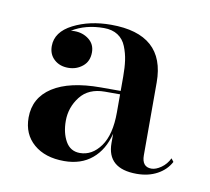

<svg xmlns="http://www.w3.org/2000/svg" viewBox="-46 -813 423 387"><g transform="rotate(10 166.0 -619.5)"><path d="M324.5 -512.5Q315.5 -495.5 297.5 -485.8Q279.5 -476 255.5 -476Q195 -476 195 -528.5V-547.5Q186.5 -513.5 164 -494.8Q141.5 -476 107 -476Q68 -476 44.8 -496Q21.5 -516 21.5 -550Q21.5 -590.5 56 -612.8Q90.5 -635 154.5 -635H195V-664.5Q195 -683 193 -697.2Q191 -711.5 185.5 -725.2Q180 -739 168.5 -746.5Q157 -754 140 -754Q102.5 -754 75 -737Q77.5 -737.5 82.5 -737.5Q99.5 -737.5 112 -727.8Q124.5 -718 124.5 -701.5Q124.5 -683 112 -672.8Q99.5 -662.5 82.5 -662.5Q65 -662.5 53.8 -672.8Q42.5 -683 42.5 -700Q42.5 -729 75.8 -746Q109 -763 153 -763Q263.5 -763 263.5 -664.5V-515.5Q263.5 -491.5 283 -491.5Q292 -491.5 302.8 -499Q313.5 -506.5 319.5 -519ZM135.5 -497.5Q160.5 -497.5 177.8 -521.5Q195 -545.5 195 -591V-628H164Q130.5 -628 113.5 -606Q96.5 -584 96.5 -556.5Q96.5 -532 106.2 -514.8Q116 -497.5 135.5 -497.5Z"/></g></svg>

Font: Bodoni* 16pt Medium
Style: Regular
Weight: 500
Version: Version 2.3